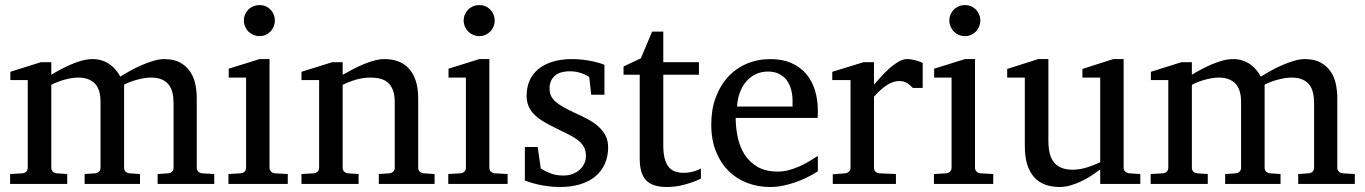

<svg xmlns="http://www.w3.org/2000/svg" viewBox="-20 -728 5405 760"><path d="M604 0V-39.1L646 -42Q655.3 -43 661.1 -48.8Q667 -54.7 667 -64V-318.8Q667 -342.3 662.6 -361.1Q658.2 -379.9 647.7 -393.1Q637.2 -406.2 620.1 -413.6Q603 -420.9 578.1 -420.9Q565.4 -420.9 551.5 -418.7Q537.6 -416.5 523.7 -412.8Q509.8 -409.2 496.3 -404.1Q482.9 -398.9 471.2 -393.1V-64Q471.2 -54.7 477.1 -48.8Q482.9 -43 492.2 -42L534.2 -39.1V0H314.9V-39.1L356.9 -42Q366.2 -43 372.1 -48.8Q377.9 -54.7 377.9 -64V-325.2Q377.9 -346.2 373.3 -364Q368.7 -381.8 358.2 -394.3Q347.7 -406.7 330.8 -413.8Q314 -420.9 290 -420.9Q275.9 -420.9 260.5 -418.2Q245.1 -415.5 231 -411.4Q216.8 -407.2 204.3 -402.1Q191.9 -397 183.1 -392.1V-64Q183.1 -54.7 189 -48.8Q194.8 -43 204.1 -42L246.1 -39.1V0H20V-39.1L68.8 -42Q78.1 -43 84 -48.8Q89.8 -54.7 89.8 -64V-411.1H21V-443.8L142.1 -481.9H183.1V-432.1Q199.7 -442.4 220 -453.1Q240.2 -463.9 261.7 -473.1Q283.2 -482.4 304.9 -488.3Q326.7 -494.1 346.2 -494.1Q367.7 -494.1 385.3 -488Q402.8 -481.9 416.3 -471.9Q429.7 -461.9 439.7 -449.5Q449.7 -437 456.1 -424.8Q471.2 -434.1 492.7 -446.3Q514.2 -458.5 538.1 -469Q562 -479.5 585.9 -486.8Q609.9 -494.1 629.9 -494.1Q669.4 -494.1 694.3 -479.7Q719.2 -465.3 733.6 -443.1Q748 -420.9 753.4 -393.6Q758.8 -366.2 758.8 -340.8V-64Q758.8 -54.7 764.9 -48.8Q771 -43 779.8 -42L828.1 -39.1V0Z M884.3 0V-39.1L933.1 -42Q942.4 -43 948.2 -48.8Q954.1 -54.7 954.1 -64V-420.9H885.3V-456.1L1007.3 -494.1H1046.9V-64Q1046.9 -54.7 1053 -48.8Q1059.1 -43 1067.9 -42L1119.1 -39.1V0ZM1067.9 -647Q1067.9 -634.3 1063.2 -622.8Q1058.6 -611.3 1050.3 -603Q1042 -594.7 1031 -589.8Q1020 -585 1007.3 -585Q994.6 -585 983.2 -589.8Q971.7 -594.7 963.4 -603Q955.1 -611.3 950.2 -622.8Q945.3 -634.3 945.3 -647Q945.3 -659.7 950.2 -670.9Q955.1 -682.1 963.4 -690.4Q971.7 -698.7 983.2 -703.4Q994.6 -708 1007.3 -708Q1020 -708 1031 -703.4Q1042 -698.7 1050.3 -690.4Q1058.6 -682.1 1063.2 -670.9Q1067.9 -659.7 1067.9 -647Z M1479.5 0V-39.1L1521.5 -42Q1530.3 -43 1536.4 -48.8Q1542.5 -54.7 1542.5 -64V-324.2Q1542.5 -371.6 1520.5 -396.2Q1498.5 -420.9 1446.3 -420.9Q1417.5 -420.9 1389.6 -412.8Q1361.8 -404.8 1336.4 -392.1V-64Q1336.4 -54.7 1342.3 -48.8Q1348.1 -43 1357.4 -42L1399.4 -39.1V0H1173.3V-39.1L1222.2 -42Q1231.4 -43 1237.3 -48.8Q1243.2 -54.7 1243.2 -64V-411.1H1173.3V-443.8L1295.4 -481.9H1336.4V-432.1Q1357.4 -443.8 1379.2 -455.1Q1400.9 -466.3 1422.4 -475.1Q1443.8 -483.9 1463.9 -489Q1483.9 -494.1 1501.5 -494.1Q1566.9 -494.1 1601.1 -453.6Q1635.3 -413.1 1635.3 -339.8V-64Q1635.3 -54.7 1641.4 -48.8Q1647.5 -43 1656.2 -42L1700.2 -39.1V0Z M1754.4 0V-39.1L1803.2 -42Q1812.5 -43 1818.4 -48.8Q1824.2 -54.7 1824.2 -64V-420.9H1755.4V-456.1L1877.4 -494.1H1917V-64Q1917 -54.7 1923.1 -48.8Q1929.2 -43 1938 -42L1989.3 -39.1V0ZM1938 -647Q1938 -634.3 1933.3 -622.8Q1928.7 -611.3 1920.4 -603Q1912.1 -594.7 1901.1 -589.8Q1890.1 -585 1877.4 -585Q1864.7 -585 1853.3 -589.8Q1841.8 -594.7 1833.5 -603Q1825.2 -611.3 1820.3 -622.8Q1815.4 -634.3 1815.4 -647Q1815.4 -659.7 1820.3 -670.9Q1825.2 -682.1 1833.5 -690.4Q1841.8 -698.7 1853.3 -703.4Q1864.7 -708 1877.4 -708Q1890.1 -708 1901.1 -703.4Q1912.1 -698.7 1920.4 -690.4Q1928.7 -682.1 1933.3 -670.9Q1938 -659.7 1938 -647Z M2387.2 -145Q2387.2 -108.4 2374 -79.1Q2360.8 -49.8 2336.4 -29.5Q2312 -9.3 2276.4 1.5Q2240.7 12.2 2196.3 12.2Q2173.3 12.2 2151.6 9.5Q2129.9 6.8 2111.6 2.7Q2093.3 -1.5 2079.1 -5.9Q2064.9 -10.3 2057.6 -13.2V-146H2108.4L2120.6 -61Q2135.7 -51.3 2158 -42.2Q2180.2 -33.2 2209.5 -33.2Q2231 -33.2 2247.6 -39.8Q2264.2 -46.4 2275.6 -57.1Q2287.1 -67.9 2293.2 -81.8Q2299.3 -95.7 2299.3 -110.8Q2299.3 -131.8 2291 -146.7Q2282.7 -161.6 2267.1 -173.6Q2251.5 -185.5 2228.8 -196.8Q2206.1 -208 2177.2 -222.2Q2149.9 -235.4 2128.9 -248.3Q2107.9 -261.2 2093.5 -276.1Q2079.1 -291 2071.8 -308.8Q2064.5 -326.7 2064.5 -349.1Q2064.5 -382.3 2076.4 -409.2Q2088.4 -436 2111.3 -454.8Q2134.3 -473.6 2167.7 -483.9Q2201.2 -494.1 2244.6 -494.1Q2266.6 -494.1 2286.6 -491.7Q2306.6 -489.3 2323.2 -485.8Q2339.8 -482.4 2352.5 -478.5Q2365.2 -474.6 2372.6 -471.2V-353H2320.3L2312.5 -422.9Q2301.8 -431.2 2280.8 -438.5Q2259.8 -445.8 2236.3 -445.8Q2194.8 -445.8 2175 -427Q2155.3 -408.2 2155.3 -378.9Q2155.3 -361.8 2160.9 -349.1Q2166.5 -336.4 2179.4 -325.2Q2192.4 -314 2213.6 -302.2Q2234.9 -290.5 2266.6 -275.9Q2293 -264.2 2314.9 -251.5Q2336.9 -238.8 2353 -223.1Q2369.1 -207.5 2378.2 -188.5Q2387.2 -169.4 2387.2 -145Z M2754.4 -21Q2735.8 -11.7 2713.9 -4.4Q2695.3 2 2670.9 7.1Q2646.5 12.2 2619.6 12.2Q2563 12.2 2537.6 -14.2Q2512.2 -40.5 2512.2 -100.1V-432.1H2448.2V-464.8L2516.6 -497.1L2561.5 -603H2605.5V-481.9H2746.6V-432.1H2605.5V-152.8Q2605.5 -123 2610.6 -102.3Q2615.7 -81.5 2625.7 -68.6Q2635.7 -55.7 2650.6 -49.8Q2665.5 -43.9 2685.5 -43.9Q2700.2 -43.9 2712.6 -46.4Q2725.1 -48.8 2734.4 -52.2Q2745.1 -56.2 2754.4 -61Z M3217.3 -49.8Q3196.3 -36.6 3173.6 -25.4Q3150.9 -14.2 3126.7 -5.9Q3102.5 2.4 3077.6 7.3Q3052.7 12.2 3027.3 12.2Q2981.9 12.2 2939.9 -3.2Q2897.9 -18.6 2866 -49.3Q2834 -80.1 2814.7 -126.7Q2795.4 -173.3 2795.4 -235.8Q2795.4 -294.4 2813 -342Q2830.6 -389.6 2861.8 -423.6Q2893.1 -457.5 2936 -475.8Q2979 -494.1 3030.3 -494.1Q3076.7 -494.1 3111.8 -478.8Q3147 -463.4 3170.4 -436.3Q3193.8 -409.2 3205.6 -371.3Q3217.3 -333.5 3217.3 -289.1V-275.9Q3217.3 -268.1 3216.3 -261.2H2892.1Q2892.1 -223.1 2900.1 -185.1Q2908.2 -147 2927.2 -116.7Q2946.3 -86.4 2978.5 -67.6Q3010.7 -48.8 3059.1 -48.8Q3080.6 -48.8 3101.6 -54.4Q3122.6 -60.1 3142.8 -68.8Q3163.1 -77.6 3181.6 -88.6Q3200.2 -99.6 3217.3 -110.8ZM3117.2 -328.1Q3117.2 -353 3111.3 -374.3Q3105.5 -395.5 3093.5 -411.1Q3081.5 -426.8 3063.2 -435.8Q3044.9 -444.8 3020 -444.8Q2995.1 -444.8 2973.6 -435.3Q2952.1 -425.8 2935.8 -407.7Q2919.4 -389.6 2909.4 -364Q2899.4 -338.4 2897.5 -306.2H3117.2Z M3593.3 -379.9Q3583.5 -391.1 3570.8 -399.2Q3558.1 -407.2 3539.6 -407.2Q3515.1 -407.2 3490.2 -390.9Q3465.3 -374.5 3439.5 -345.2V-64Q3439.5 -54.7 3445.3 -48.8Q3451.2 -43 3460.4 -42L3526.4 -39.1V0H3276.4V-38.1L3325.7 -42Q3334.5 -43 3340.6 -48.8Q3346.7 -54.7 3346.7 -64V-411.1H3274.4V-443.8L3398.4 -481.9H3439.5V-393.1Q3450.2 -404.8 3465.6 -422.1Q3481 -439.5 3498.5 -455.6Q3516.1 -471.7 3534.9 -482.9Q3553.7 -494.1 3571.3 -494.1Q3579.1 -494.1 3587.9 -492.7Q3596.7 -491.2 3605 -489Q3613.3 -486.8 3620.4 -484.1Q3627.4 -481.4 3632.3 -479V-379.9Z M3676.8 0V-39.1L3725.6 -42Q3734.9 -43 3740.7 -48.8Q3746.6 -54.7 3746.6 -64V-420.9H3677.7V-456.1L3799.8 -494.1H3839.4V-64Q3839.4 -54.7 3845.5 -48.8Q3851.6 -43 3860.4 -42L3911.6 -39.1V0ZM3860.4 -647Q3860.4 -634.3 3855.7 -622.8Q3851.1 -611.3 3842.8 -603Q3834.5 -594.7 3823.5 -589.8Q3812.5 -585 3799.8 -585Q3787.1 -585 3775.6 -589.8Q3764.2 -594.7 3755.9 -603Q3747.6 -611.3 3742.7 -622.8Q3737.8 -634.3 3737.8 -647Q3737.8 -659.7 3742.7 -670.9Q3747.6 -682.1 3755.9 -690.4Q3764.2 -698.7 3775.6 -703.4Q3787.1 -708 3799.8 -708Q3812.5 -708 3823.5 -703.4Q3834.5 -698.7 3842.8 -690.4Q3851.1 -682.1 3855.7 -670.9Q3860.4 -659.7 3860.4 -647Z M4335 0V-57.1Q4322.3 -47.4 4304 -35.2Q4285.6 -22.9 4264.4 -12.5Q4243.2 -2 4220 5.1Q4196.8 12.2 4174.8 12.2Q4142.6 12.2 4116.9 2.7Q4091.3 -6.8 4073.5 -26.6Q4055.7 -46.4 4046.1 -76.9Q4036.6 -107.4 4036.6 -149.9V-420.9H3966.8V-455.1L4089.8 -494.1H4129.9V-168.9Q4129.9 -142.6 4135 -121.6Q4140.1 -100.6 4151.6 -85.9Q4163.1 -71.3 4181.6 -63.7Q4200.2 -56.2 4226.6 -56.2Q4241.7 -56.2 4257.3 -59.1Q4272.9 -62 4287.1 -66.7Q4301.3 -71.3 4313.7 -76.4Q4326.2 -81.5 4335 -85.9V-420.9H4264.6V-455.1L4386.7 -494.1H4427.7V-64Q4427.7 -54.7 4434.3 -48.8Q4440.9 -43 4449.7 -42L4493.7 -39.1V0Z M5118.7 0V-39.1L5160.6 -42Q5169.9 -43 5175.8 -48.8Q5181.6 -54.7 5181.6 -64V-318.8Q5181.6 -342.3 5177.2 -361.1Q5172.9 -379.9 5162.4 -393.1Q5151.9 -406.2 5134.8 -413.6Q5117.7 -420.9 5092.8 -420.9Q5080.1 -420.9 5066.2 -418.7Q5052.2 -416.5 5038.3 -412.8Q5024.4 -409.2 5011 -404.1Q4997.6 -398.9 4985.8 -393.1V-64Q4985.8 -54.7 4991.7 -48.8Q4997.6 -43 5006.8 -42L5048.8 -39.1V0H4829.6V-39.1L4871.6 -42Q4880.9 -43 4886.7 -48.8Q4892.6 -54.7 4892.6 -64V-325.2Q4892.6 -346.2 4887.9 -364Q4883.3 -381.8 4872.8 -394.3Q4862.3 -406.7 4845.5 -413.8Q4828.6 -420.9 4804.7 -420.9Q4790.5 -420.9 4775.1 -418.2Q4759.8 -415.5 4745.6 -411.4Q4731.4 -407.2 4719 -402.1Q4706.5 -397 4697.8 -392.1V-64Q4697.8 -54.7 4703.6 -48.8Q4709.5 -43 4718.8 -42L4760.7 -39.1V0H4534.7V-39.1L4583.5 -42Q4592.8 -43 4598.6 -48.8Q4604.5 -54.7 4604.5 -64V-411.1H4535.6V-443.8L4656.7 -481.9H4697.8V-432.1Q4714.4 -442.4 4734.6 -453.1Q4754.9 -463.9 4776.4 -473.1Q4797.9 -482.4 4819.6 -488.3Q4841.3 -494.1 4860.8 -494.1Q4882.3 -494.1 4899.9 -488Q4917.5 -481.9 4930.9 -471.9Q4944.3 -461.9 4954.3 -449.5Q4964.4 -437 4970.7 -424.8Q4985.8 -434.1 5007.3 -446.3Q5028.8 -458.5 5052.7 -469Q5076.7 -479.5 5100.6 -486.8Q5124.5 -494.1 5144.5 -494.1Q5184.1 -494.1 5209 -479.7Q5233.9 -465.3 5248.3 -443.1Q5262.7 -420.9 5268.1 -393.6Q5273.4 -366.2 5273.4 -340.8V-64Q5273.4 -54.7 5279.5 -48.8Q5285.6 -43 5294.4 -42L5342.8 -39.1V0Z"/></svg>

Font: BabelStone Ogham
Style: Italic
Weight: 400
Italic angle: -30°
Designer: Andrew West
Foundry: BabelStone
Version: Version 2.02 March 14, 2022